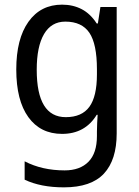

<svg xmlns="http://www.w3.org/2000/svg" viewBox="-20 -566 599 826"><path d="M247 -546Q294 -546 331.5 -526.5Q369 -507 396 -465H401L412 -536H482V8Q482 122 427 181Q372 240 255 240Q155 240 86 207V128Q161 167 258 167Q324 167 360.5 130Q397 93 397 19V0Q397 -14 398 -36Q399 -58 400 -72H396Q346 10 247 10Q154 10 102 -62Q50 -134 50 -267Q50 -399 102.5 -472.5Q155 -546 247 -546ZM261 -473Q201 -473 169.5 -419.5Q138 -366 138 -266Q138 -62 263 -62Q332 -62 364.5 -106.5Q397 -151 397 -246V-268Q397 -377 364.5 -425Q332 -473 261 -473Z"/></svg>

Font: Noto Sans Ethiopic SemCond
Style: Regular
Weight: 400
Width: 4
Designer: Monotype Design Team
Foundry: Monotype Imaging Inc.
Version: Version 2.102; ttfautohint (v1.8.4.7-5d5b)